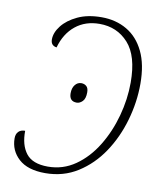

<svg xmlns="http://www.w3.org/2000/svg" viewBox="-83 -790 708 864"><g transform="rotate(10 271.0 -357.5)"><path d="M182 10Q102 10 61 -27.5Q20 -65 20 -121Q20 -140 30.5 -151Q41 -162 61 -162Q60 -97 89.5 -59Q119 -21 189 -21Q258 -21 314 -60Q370 -99 409.5 -163.5Q449 -228 470 -305Q491 -382 491 -458Q491 -580 439.5 -637Q388 -694 308 -694Q243 -694 198 -657.5Q153 -621 135 -556Q108 -560 108 -588Q108 -619 132.5 -650.5Q157 -682 202.5 -703.5Q248 -725 312 -725Q377 -725 427.5 -695.5Q478 -666 506.5 -607Q535 -548 535 -460Q535 -376 511 -292.5Q487 -209 441.5 -141Q396 -73 330.5 -31.5Q265 10 182 10ZM267 -327Q233 -327 233 -364Q233 -388 244.5 -402.5Q256 -417 273 -417Q287 -417 296.5 -408.5Q306 -400 306 -381Q306 -352 293.5 -339.5Q281 -327 267 -327Z"/></g></svg>

Font: Noto Serif SemiCondensed ExtraLight
Style: Italic
Weight: 200
Width: 4
Italic angle: -12°
Designer: Monotype Design Team
Foundry: Monotype Imaging Inc.
Version: Version 2.013